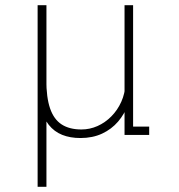

<svg xmlns="http://www.w3.org/2000/svg" viewBox="-20 -520 690 740"><path d="M125 200V-500H159V200ZM290 12Q250.5 12 219.8 -0.2Q189 -12.5 168 -38.8Q147 -65 136.2 -107Q125.5 -149 125.5 -208V-500H158.5V-213Q158.5 -144.5 173 -102.2Q187.5 -60 217.5 -40.5Q247.5 -21 294 -21Q326 -21 355.8 -34.2Q385.5 -47.5 409.2 -71.5Q433 -95.5 447.5 -127.8Q462 -160 463.5 -198H487Q487 -156.5 473.8 -118.8Q460.5 -81 435.2 -51.5Q410 -22 373.5 -5Q337 12 290 12ZM460 0V-90.5V-500H493V-17L478 -32H555V0Z"/></svg>

Font: Trispace Thin Thin
Style: Regular
Weight: 250
Version: Version 1.210